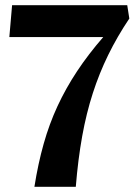

<svg xmlns="http://www.w3.org/2000/svg" viewBox="-20 -720 534 740"><path d="M112.6 0Q126.7 -89.2 148.3 -165.7Q169.8 -242.2 201.8 -311.2Q233.8 -380.1 277.1 -445.5Q320.4 -510.9 377.9 -577.1H16L26.6 -700H470.4L478.4 -648.6Q431.6 -578.8 397.1 -508.2Q362.5 -437.6 337.7 -360.7Q312.8 -283.7 296.8 -195.1Q280.8 -106.5 272.1 0Z"/></svg>

Font: Sutasoma
Style: Regular
Weight: 400
Designer: Izhar Fathurrohim, Akbar Rohmanto, Arusyal Khofiqoini
Foundry: Kiwari Kolektiv
Version: Version 1.102